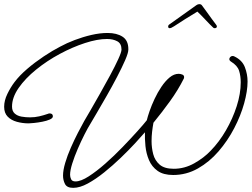

<svg xmlns="http://www.w3.org/2000/svg" viewBox="-62 -850 1214 926"><path d="M291 56Q261 56 251.5 37.5Q242 19 242 -3Q242 -29 252.5 -64.5Q263 -100 279.5 -137.5Q296 -175 313.5 -209Q331 -243 344 -266Q353 -281 373.5 -316.5Q394 -352 419.5 -397Q445 -442 469 -486.5Q493 -531 508.5 -565Q524 -599 524 -611Q524 -640 503.5 -651Q483 -662 454 -662Q408 -662 348 -642.5Q288 -623 226.5 -590Q165 -557 112.5 -514.5Q60 -472 28 -426Q-4 -380 -4 -336Q-4 -314 9 -302.5Q22 -291 42 -287.5Q62 -284 83 -284Q106 -284 127.5 -289Q149 -294 169 -301Q171 -302 173 -302.5Q175 -303 177 -303Q193 -303 193 -289Q193 -280 178 -273.5Q163 -267 142.5 -263Q122 -259 103 -257Q84 -255 76 -255Q47 -255 19.5 -262.5Q-8 -270 -25 -287.5Q-42 -305 -42 -335Q-42 -365 -26.5 -397Q-11 -429 8 -454Q32 -486 69.5 -518Q107 -550 149 -578Q191 -606 228 -625Q259 -642 298.5 -657Q338 -672 379 -681.5Q420 -691 457 -691Q501 -691 529 -673Q557 -655 557 -613V-611Q557 -595 541.5 -559.5Q526 -524 502.5 -479Q479 -434 453 -388.5Q427 -343 405.5 -306.5Q384 -270 374 -253Q362 -234 345.5 -201.5Q329 -169 313 -132Q297 -95 286.5 -61.5Q276 -28 276 -7Q276 4 281 14.5Q286 25 302 25Q328 25 366 0.5Q404 -24 446.5 -61.5Q489 -99 529 -140.5Q569 -182 600.5 -217Q632 -252 646 -270Q650 -287 659.5 -314.5Q669 -342 683.5 -373Q698 -404 716.5 -431.5Q735 -459 756 -476.5Q777 -494 800 -494Q808 -494 817 -490.5Q826 -487 826 -478Q826 -474 825 -472Q797 -416 758 -362Q719 -308 678 -258Q674 -236 671.5 -214Q669 -192 669 -169Q669 -137 677 -106.5Q685 -76 708 -56Q731 -36 776 -36Q828 -36 875 -62.5Q922 -89 954 -123Q995 -165 1027.5 -221Q1060 -277 1079.5 -337.5Q1099 -398 1099 -453Q1099 -484 1091 -509Q1083 -534 1052 -553Q1044 -558 1044 -565Q1044 -570 1048.5 -575Q1053 -580 1060 -580Q1064 -580 1068 -578Q1106 -560 1119 -526Q1132 -492 1132 -457Q1132 -411 1115.5 -351.5Q1099 -292 1067.5 -231.5Q1036 -171 992 -120Q948 -69 892.5 -37.5Q837 -6 773 -6Q726 -6 698 -26Q670 -46 656.5 -78Q643 -110 639.5 -145.5Q636 -181 637 -212Q620 -192 589.5 -159Q559 -126 520.5 -89Q482 -52 441 -19Q400 14 361.5 35Q323 56 291 56ZM899 -830Q908 -830 912 -824Q923 -810 935.5 -792Q948 -774 960 -758Q972 -742 978 -734Q984 -727 984 -723Q984 -714 973 -714Q969 -714 966 -717Q951 -731 929.5 -754Q908 -777 890 -794Q863 -778 830.5 -757.5Q798 -737 777 -723Q767 -717 763.5 -715.5Q760 -714 757 -714Q749 -714 749 -722Q749 -729 756 -733L885 -825Q892 -830 899 -830Z"/></svg>

Font: Ms Madi
Style: Regular
Weight: 400
Designer: Robert E. Leuschke
Foundry: Robert E. Leuschke
Version: Version 1.010; ttfautohint (v1.8.3)